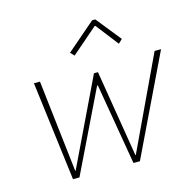

<svg xmlns="http://www.w3.org/2000/svg" viewBox="-108 -848 958 956"><g transform="rotate(-15 371.5 -370.0)"><path d="M152.3 0 87.9 -511.7H119.1L173.8 -37.1H175.8L389.6 -482.4H410.2L483.4 -35.2H485.4L710 -511.7H743.2L497.1 0H463.9L392.6 -418.9H388.7L185.5 0ZM319.3 -592.3 300.8 -611.8 449.2 -739.7H465.3L567.9 -611.8L547.4 -592.3L457.5 -708.5H453.6Z"/></g></svg>

Font: Reddit Sans ExtraLight
Style: Italic
Weight: 250
Italic angle: -11.25°
Designer: Stephen Hutchings
Version: Version 1.013